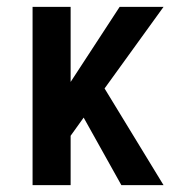

<svg xmlns="http://www.w3.org/2000/svg" viewBox="-20 -540 540 560"><path d="M334 0 224 -197 186 -144V0H75V-520H186V-301L329 -520H457L285 -282L457 0Z"/></svg>

Font: Iosevka Term
Style: Bold
Weight: 700
Monospace: yes
Designer: Belleve Invis
Foundry: Belleve Invis
Version: Version 30.0.1